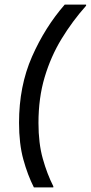

<svg xmlns="http://www.w3.org/2000/svg" viewBox="-20 -670 397 840"><path d="M128.3 150Q100.8 95.8 82.1 27.5Q63.3 -40.8 63.3 -133.3Q63.3 -293.3 120 -422.1Q176.7 -550.8 263.3 -650H356.7V-645Q296.7 -577.5 249.6 -500.4Q202.5 -423.3 175.4 -332.5Q148.3 -241.7 148.3 -132.5Q148.3 -43.3 167.1 23.8Q185.8 90.8 213.3 145V150Z"/></svg>

Font: Familjen Grotesk GF
Style: Italic
Weight: 400
Designer: Anders Wikstroem, Jonas Baeckman, Matilda Gysing, Kristian Moeller
Foundry: Familjen STHML AB
Version: Version 2.000; Beta; Release 4; Build 6